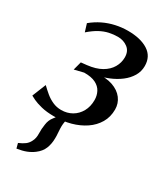

<svg xmlns="http://www.w3.org/2000/svg" viewBox="-199 -635 837 964"><g transform="rotate(30 219.0 -153.0)"><path d="M60.5 243.5 53 215Q75.5 205.5 89.2 195Q103 184.5 111 168Q121.5 148.5 120.5 121.5Q119.5 94.5 124 67.5Q127.5 40.5 143 21.2Q158.5 2 168.5 -12L229 -47Q211.5 -26.5 205.5 -3.5Q199.5 19.5 200.5 45Q200.5 57.5 202 72.2Q203.5 87 203 101Q203 133.5 192.2 160.5Q181.5 187.5 154 208Q136 221.5 114.2 230Q92.5 238.5 60.5 243.5ZM142.5 9Q99.5 9 68.5 1.2Q37.5 -6.5 19.5 -15.2Q1.5 -24 -3.5 -27L28.5 -106.5Q46 -89.5 65.5 -73.2Q85 -57 108 -46.8Q131 -36.5 157.5 -36.5Q191.5 -36.5 219 -52.2Q246.5 -68 262.5 -96.8Q278.5 -125.5 278.5 -163.5Q278.5 -189.5 267.2 -211Q256 -232.5 231 -245Q206 -257.5 164.5 -257L111 -244L124 -293L157 -296.5Q206.5 -302 238.8 -320.5Q271 -339 287 -366.5Q303 -394 303 -425Q303 -461 278.8 -479.2Q254.5 -497.5 221.5 -497.5Q196.5 -497.5 171.2 -492Q146 -486.5 120.2 -472.5Q94.5 -458.5 66 -433.5L52 -479Q80.5 -502.5 112.5 -518Q144.5 -533.5 179.5 -541.2Q214.5 -549 250.5 -549Q324 -549 367.8 -521Q411.5 -493 411.5 -437.5Q411.5 -405.5 395.5 -378.8Q379.5 -352 352 -331Q324.5 -310 289.5 -295.8Q254.5 -281.5 216.5 -275.5V-284.5Q272 -291 311 -277.5Q350 -264 370.8 -236.5Q391.5 -209 391.5 -174Q391.5 -130.5 371.5 -96.5Q351.5 -62.5 316.8 -39Q282 -15.5 237.2 -3.2Q192.5 9 142.5 9Z"/></g></svg>

Font: Merriweather 60pt
Style: Italic
Weight: 400
Italic angle: -7.8°
Version: Version 2.101